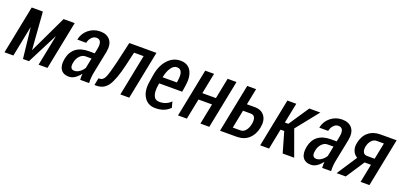

<svg xmlns="http://www.w3.org/2000/svg" viewBox="5 -1251 4107 1974"><g transform="rotate(20 2058.5 -264.0)"><path d="M458 -333 456.5 -333.5 286.1 0H220.7L183.6 -333H182.1L115.7 0H18.6L124 -528.3H246.1L276.9 -119.6L278.3 -119.1L472.7 -528.3H594.2L488.8 0H391.6Z M757.8 -66.4Q785.2 -66.4 813.5 -85.9Q840.8 -105.5 859.4 -134.8L881.3 -245.6H817.9Q781.2 -245.6 753.9 -216.3Q726.6 -187 718.8 -145.5Q701.7 -66.4 757.8 -66.4ZM831.5 -307.1H894L904.8 -361.3Q924.8 -463.9 856.4 -463.9Q827.6 -463.9 804.7 -439.5Q781.7 -415 774.4 -378.4L677.2 -378.9Q690.4 -448.2 745.1 -493.2Q799.8 -538.1 872.6 -538.1Q945.3 -538.1 981.9 -492.2Q1018.6 -446.3 1002 -360.4L952.6 -115.2Q940.9 -55.7 944.3 0H846.7Q845.7 -19.5 845.7 -35.2Q845.7 -50.8 847.2 -64.9L846.2 -65.4Q787.6 9.8 725.1 9.8Q662.1 9.8 634.8 -32.2Q607.4 -74.2 622.6 -150.4Q637.7 -226.6 690.4 -267.1Q743.2 -307.1 831.5 -307.1Z M1022 0H1002.4L1018.1 -79.1L1032.2 -79.6Q1067.4 -79.6 1087.9 -124Q1108.4 -168.5 1139.6 -299.3L1191.9 -528.3H1488.8L1383.3 0H1286.1L1376 -451.7H1271.5L1236.3 -299.3Q1197.8 -136.7 1152.3 -68.4Q1106.9 0 1022 0Z M1793 -334.5Q1813 -461.9 1739.3 -461.9Q1702.1 -461.9 1674.3 -420.9Q1646.5 -379.9 1633.8 -314.5H1789.6ZM1669.9 9.8Q1587.9 9.8 1546.9 -55.2Q1505.9 -120.1 1522.5 -222.7L1534.7 -299.8Q1552.2 -409.2 1610.8 -473.6Q1669.4 -538.1 1750.5 -538.1Q1831.1 -538.1 1866.2 -477.1Q1901.4 -416 1884.8 -312L1874 -243.7H1622.6L1619.1 -222.7Q1606.9 -149.4 1623.5 -107.4Q1640.1 -65.4 1688 -64.9Q1764.6 -64.9 1813.5 -115.7L1830.6 -52.2Q1772.9 9.8 1669.9 9.8Z M2259.3 0H2162.1L2207 -225.6H2058.6L2013.7 0H1917L2022.5 -528.3H2119.1L2073.7 -300.8H2222.2L2267.6 -528.3H2364.7Z M2573.2 -75.2Q2606 -75.2 2628.9 -103.5Q2651.9 -131.8 2660.6 -174.8Q2669.4 -218.8 2658.7 -246.1Q2647.9 -273.4 2612.8 -273.9H2528.3L2488.8 -75.2ZM2627.9 -350.1Q2701.7 -350.6 2737.3 -301.8Q2772.9 -252.9 2756.8 -172.4Q2740.7 -91.8 2689.5 -45.9Q2638.2 0 2558.1 0H2376.5L2481.9 -528.3H2579.1L2543.5 -350.1Z M2998 -223.1H2957.5L2913.1 0H2815.9L2921.4 -528.3H3018.6L2974.1 -307.1H3012.7L3161.1 -528.3H3281.7L3085.4 -282.7L3188 0H3062Z M3405.3 -66.4Q3432.6 -66.4 3460.9 -85.9Q3488.3 -105.5 3506.8 -134.8L3528.8 -245.6H3465.3Q3428.7 -245.6 3401.4 -216.3Q3374 -187 3366.2 -145.5Q3349.1 -66.4 3405.3 -66.4ZM3479 -307.1H3541.5L3552.2 -361.3Q3572.3 -463.9 3503.9 -463.9Q3475.1 -463.9 3452.1 -439.5Q3429.2 -415 3421.9 -378.4L3324.7 -378.9Q3337.9 -448.2 3392.6 -493.2Q3447.3 -538.1 3520 -538.1Q3592.8 -538.1 3629.4 -492.2Q3666 -446.3 3649.4 -360.4L3600.1 -115.2Q3588.4 -55.7 3591.8 0H3494.1Q3493.2 -19.5 3493.2 -35.2Q3493.2 -50.8 3494.6 -64.9L3493.7 -65.4Q3435.1 9.8 3372.6 9.8Q3309.6 9.8 3282.2 -32.2Q3254.9 -74.2 3270 -150.4Q3285.2 -226.6 3337.9 -267.1Q3390.6 -307.1 3479 -307.1Z M3886.7 -272.9H3968.8L4004.9 -452.6H3925.8Q3893.6 -452.6 3869.6 -425.8Q3846.2 -398.4 3838.4 -360.4Q3830.6 -322.3 3842.3 -297.9Q3854 -273.4 3886.7 -272.9ZM3940.9 -528.3H4116.7L4011.2 0H3914.6L3954.6 -201.7H3884.8L3752 0H3651.9L3796.9 -220.7Q3761.7 -241.2 3747.1 -278.3Q3732.4 -315.4 3742.2 -363.8Q3757.8 -442.4 3809.6 -485.4Q3861.3 -528.3 3940.9 -528.3Z"/></g></svg>

Font: RobotoCondensed-Italic
Style: Italic
Weight: 400
Designer: Google
Version: Version 1.200311; 2013